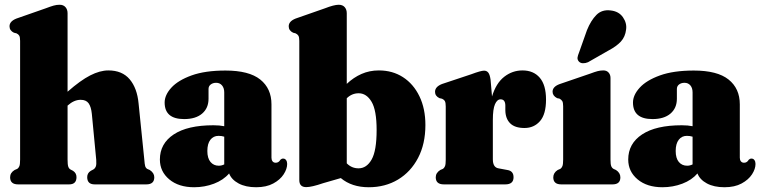

<svg xmlns="http://www.w3.org/2000/svg" viewBox="-20 -775 3196 807"><path d="M264 -719.5V-389.5Q318 -437 359 -458Q400 -479 435.5 -479Q493.5 -479 525 -441.8Q556.5 -404.5 562.5 -340L586.5 -104.5Q588 -84.5 590.2 -76.8Q592.5 -69 599 -65L609.5 -60.5Q628.5 -48 628.5 -30Q628.5 0 595 0H378Q346.5 0 346.5 -30.5Q346.5 -47.5 361.5 -57L372 -62.5Q379 -66.5 382.5 -74.8Q386 -83 384.5 -103L366 -296.5Q363 -326 352.5 -340.8Q342 -355.5 319 -355.5Q291 -355.5 264.5 -331.5L264 -331V-104.5Q264 -83.5 266.8 -75Q269.5 -66.5 276.5 -62.5L287 -57Q301.5 -47.5 301.5 -30.5Q301.5 0 270.5 0H56Q22.5 0 22.5 -30Q22.5 -49 41.5 -60.5L52 -65Q58.5 -69 61.5 -76.8Q64.5 -84.5 64.5 -104.5V-603.5Q64.5 -619 60.8 -625.2Q57 -631.5 49 -635L38.5 -637.5Q20 -646.5 20 -664.5Q20 -685.5 49 -697L172 -740Q193 -748 205.5 -751.5Q218 -755 230.5 -755Q246.5 -755 255.2 -745Q264 -735 264 -719.5Z M652 -104.5Q652 -171.5 710.2 -210Q768.5 -248.5 877 -248.5Q903 -248.5 922.5 -244.5V-386.5Q922.5 -405 913.2 -416Q904 -427 888.5 -427Q875 -427 865.8 -420Q856.5 -413 856.5 -401V-360Q856.5 -320.5 829.5 -297.5Q802.5 -274.5 754 -274.5Q672 -274.5 672 -344Q672 -375.5 700.2 -406.5Q728.5 -437.5 785.2 -458Q842 -478.5 927.5 -478.5Q1026.5 -478.5 1073.8 -440.8Q1121 -403 1121 -336.5V-112Q1121 -103 1125.5 -97Q1130 -91 1139 -91Q1151.5 -91 1158.5 -103.5Q1163.5 -108.5 1170 -108.5Q1178 -108.5 1182.5 -102Q1187 -95.5 1187 -86Q1187 -65 1172.2 -42.2Q1157.5 -19.5 1128.5 -3.8Q1099.5 12 1056.5 12Q1012.5 12 982.8 -4Q953 -20 943 -46Q919 -18 879.5 -3Q840 12 796 12Q731 12 691.5 -21Q652 -54 652 -104.5ZM851.5 -140.5Q851.5 -110 864.8 -94.2Q878 -78.5 899.5 -78.5Q911.5 -78.5 922.5 -84V-200.5Q912 -204 898.5 -204Q877 -204 864.2 -187.5Q851.5 -171 851.5 -140.5Z M1437.5 -719.5V-422.5Q1466 -449.5 1499.5 -464.2Q1533 -479 1572.5 -479Q1630 -479 1674 -450.5Q1718 -422 1743 -370.2Q1768 -318.5 1768 -249.5Q1768 -170 1737.2 -111.2Q1706.5 -52.5 1652.8 -20.2Q1599 12 1530 12Q1458.5 12 1412.5 -26.5L1338 -5Q1290 11.5 1267 11.5Q1238 11.5 1238 -18V-603.5Q1238 -619 1234 -625.2Q1230 -631.5 1222 -635L1212 -637.5Q1193.5 -646.5 1193.5 -664.5Q1193.5 -685.5 1222.5 -697L1345.5 -740Q1384 -755 1403.5 -755Q1420 -755 1428.8 -745Q1437.5 -735 1437.5 -719.5ZM1487.5 -383Q1459 -383 1437.5 -362V-88.5Q1458 -67.5 1487 -67.5Q1521 -67.5 1542 -104.5Q1563 -141.5 1563 -228.5Q1563 -311.5 1541.8 -347.2Q1520.5 -383 1487.5 -383Z M2042 -439.5 2048 -369.5Q2065 -425.5 2099.2 -452.2Q2133.5 -479 2176 -479Q2222.5 -479 2248.8 -448.2Q2275 -417.5 2275 -356.5Q2275 -295 2249.8 -266Q2224.5 -237 2184.5 -237Q2144 -237 2124.2 -256.8Q2104.5 -276.5 2104 -311.5V-332Q2103.5 -357.5 2084 -357.5Q2069.5 -357.5 2060.5 -337Q2051.5 -316.5 2051.5 -271V-105.5Q2051.5 -71.5 2075 -67.5L2112.5 -60.5Q2138.5 -56.5 2138.5 -30Q2138.5 0 2104 0H1845.5Q1811.5 0 1811.5 -30Q1811.5 -48.5 1830.5 -60.5L1841 -65Q1847.5 -69 1850.5 -76.8Q1853.5 -84.5 1853.5 -103.5V-327.5Q1853.5 -343.5 1849.8 -350Q1846 -356.5 1838 -360L1827 -362.5Q1808.5 -371.5 1808.5 -389Q1808.5 -410.5 1838 -422L1961 -463Q2001 -478 2014.5 -478Q2026 -478 2032.5 -469.5Q2039 -461 2042 -439.5Z M2546 -447.5V-104.5Q2546 -85 2549 -77Q2552 -69 2559 -65L2569 -60.5Q2587.5 -48.5 2587.5 -29.5Q2587.5 0 2554.5 0H2339Q2305.5 0 2305.5 -29.5Q2305.5 -48.5 2324 -60.5L2334.5 -65Q2341 -69 2344 -77Q2347 -85 2347 -104.5V-328.5Q2347 -344.5 2343 -350.5Q2339 -356.5 2331.5 -360.5L2321.5 -362.5Q2302.5 -372.5 2302.5 -389.5Q2302.5 -410.5 2332 -421.5L2460.5 -465.5Q2480.5 -473 2492 -476Q2503.5 -479 2516 -479Q2530 -479 2538 -470Q2546 -461 2546 -447.5ZM2447 -648Q2463.5 -689 2487 -712.5Q2510.5 -736 2547.5 -731Q2581.5 -727 2598.5 -702.2Q2615.5 -677.5 2611.5 -650.5Q2608 -620.5 2589.8 -600.5Q2571.5 -580.5 2536.5 -562L2451.5 -513.5Q2441 -509 2430.2 -509.2Q2419.5 -509.5 2413 -516.5Q2406 -524.5 2407.5 -533.8Q2409 -543 2413.5 -553.5Z M2620.5 -104.5Q2620.5 -171.5 2678.8 -210Q2737 -248.5 2845.5 -248.5Q2871.5 -248.5 2891 -244.5V-386.5Q2891 -405 2881.8 -416Q2872.5 -427 2857 -427Q2843.5 -427 2834.2 -420Q2825 -413 2825 -401V-360Q2825 -320.5 2798 -297.5Q2771 -274.5 2722.5 -274.5Q2640.5 -274.5 2640.5 -344Q2640.5 -375.5 2668.8 -406.5Q2697 -437.5 2753.8 -458Q2810.5 -478.5 2896 -478.5Q2995 -478.5 3042.2 -440.8Q3089.5 -403 3089.5 -336.5V-112Q3089.5 -103 3094 -97Q3098.5 -91 3107.5 -91Q3120 -91 3127 -103.5Q3132 -108.5 3138.5 -108.5Q3146.5 -108.5 3151 -102Q3155.5 -95.5 3155.5 -86Q3155.5 -65 3140.8 -42.2Q3126 -19.5 3097 -3.8Q3068 12 3025 12Q2981 12 2951.2 -4Q2921.5 -20 2911.5 -46Q2887.5 -18 2848 -3Q2808.5 12 2764.5 12Q2699.5 12 2660 -21Q2620.5 -54 2620.5 -104.5ZM2820 -140.5Q2820 -110 2833.2 -94.2Q2846.5 -78.5 2868 -78.5Q2880 -78.5 2891 -84V-200.5Q2880.5 -204 2867 -204Q2845.5 -204 2832.8 -187.5Q2820 -171 2820 -140.5Z"/></svg>

Font: Fraunces 72pt Soft Black
Style: Regular
Weight: 900
Version: Version 1.000;[b76b70a41]